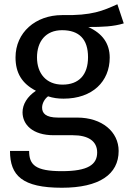

<svg xmlns="http://www.w3.org/2000/svg" viewBox="-20 -653 602 903"><path d="M532 -633C465 -603 414 -579 272 -582C147 -582 53 -500 53 -383C53 -310 83 -260 149 -226C108 -199 86 -162 86 -125C86 -68 132 -17 233 -17H323C394 -17 437 10 437 64C437 121 394 152 271 152C146 152 117 122 117 57H27C27 173 85 230 271 230C447 230 538 167 538 57C538 -33 460 -100 343 -100H253C194 -100 178 -121 178 -147C178 -167 190 -188 206 -200C230 -192 253 -189 279 -189C415 -189 496 -270 496 -382C496 -448 462 -496 395 -526C460 -526 514 -528 562 -543ZM272 -511C353 -511 394 -468 394 -384C394 -302 352 -255 274 -255C197 -255 154 -308 154 -383C154 -458 195 -511 272 -511Z"/></svg>

Font: Glow Sans SC Normal Medium
Style: Regular
Weight: 600
Designer: Ryoko NISHIZUKA (kana, bopomofo & ideographs); Paul D. Hunt (Latin, Greek & Cyrillic); Sandoll Communications, Soo-young
Version: Version 0.93